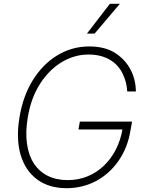

<svg xmlns="http://www.w3.org/2000/svg" viewBox="-20 -982 780 1012"><path d="M82.7 -363.6Q101.2 -476.6 153.8 -560.7Q178.6 -600.5 210.2 -633Q241.8 -665.5 279.3 -688.7Q316.8 -712 359.7 -724.6Q402.7 -737.2 450.6 -737.2Q533.7 -737.2 588.1 -702.1Q614.3 -685 634.4 -663Q654.5 -641 668.1 -615.1Q681.8 -589.1 688.9 -560Q696 -530.9 696 -500H650.6Q648.1 -550.1 626.1 -594.5Q615.1 -616.8 598.5 -635.1Q582 -653.4 559.7 -666.7Q537.3 -680 509.1 -687.3Q480.8 -694.6 446 -694.6Q406.2 -694.6 369.7 -683.2Q333.1 -671.9 301 -651.8Q268.8 -631.7 241.8 -604.2Q214.8 -576.7 193.5 -544Q169 -506.4 152.3 -462.4Q135.7 -418.3 126.4 -363.6Q113.6 -286.9 122 -225.7Q130.3 -164.4 157.8 -121.6Q185.4 -78.8 230.5 -55.8Q275.6 -32.7 336.3 -32.7Q394.5 -32.7 443.4 -53.4Q492.2 -74.2 529.5 -110.4Q566.8 -146.7 591.3 -195.3Q615.8 -244 625.4 -299.7H393.5L400.9 -340.9H676.1L668.7 -299.7Q660.9 -250.4 645.1 -210Q629.3 -169.7 604.8 -134.2Q580.6 -99.4 550.4 -72.6Q520.2 -45.8 485.3 -27.3Q450.3 -8.9 411.4 0.5Q372.5 9.9 331 9.9Q237.6 9.9 175.1 -36.6Q144.2 -59.7 122.3 -92.5Q100.5 -125.4 88.4 -166.9Q76.3 -208.5 74.8 -257.8Q73.2 -307.2 82.7 -363.6ZM559.3 -962H611.9L478.7 -805H438.2Z"/></svg>

Font: Inter P Extra Light
Style: Italic
Weight: 200
Italic angle: 9.39999°
Designer: Rasmus Andersson
Foundry: rsms
Version: Version 3.018;git-588b23468